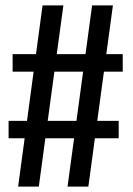

<svg xmlns="http://www.w3.org/2000/svg" viewBox="-20 -695 494 715"><path d="M231.5 0H309L400.5 -675H323ZM12 -180H422V-245H12ZM47.5 0H124.5L216 -675H138.5ZM27 -428H437V-493.5H27Z"/></svg>

Font: Anybody ExtraCondensed Medium
Style: Regular
Weight: 500
Width: 2
Version: Version 1.113;gftools[0.9.25]